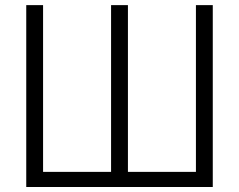

<svg xmlns="http://www.w3.org/2000/svg" viewBox="-20 -748 956 768"><path d="M85 -727.5H152.3V-60.5H424.3V-727.5H491.7V-60.5H763.7V-727.5H831.1V0H85Z"/></svg>

Font: Inter 24pt Light
Style: Regular
Weight: 300
Designer: Rasmus Andersson
Foundry: rsms
Version: Version 4.001;git-66647c0bb